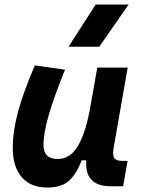

<svg xmlns="http://www.w3.org/2000/svg" viewBox="-20 -815 626 845"><path d="M187 10.3Q114.7 10.3 75.4 -35.6Q36.1 -81.5 36.1 -164.6Q36.1 -235.8 59.1 -321.8Q82 -407.7 133.3 -527.3L266.1 -508.3Q216.8 -386.2 194.1 -307.6Q171.4 -229 171.4 -176.8Q171.4 -115.2 233.4 -115.2Q287.6 -115.2 321 -169.4Q354.5 -223.6 374 -325.7V-325.2L408.2 -517.6H542L480.5 -166.5Q474.6 -132.3 482.9 -119.6Q491.2 -106.9 518.1 -106.9H541.5L522 4.9H468.8Q351.1 4.9 359.9 -109.4H339.4Q318.4 -53.2 285.9 -21.5Q253.4 10.3 187 10.3ZM281.7 -609.4 400.9 -794.9H545.9L417 -609.4Z"/></svg>

Font: Cascadia Code PL
Style: Bold Italic
Weight: 700
Italic angle: -10°
Monospace: yes
Designer: Aaron Bell
Foundry: Saja Typeworks
Version: Version 2404.023; ttfautohint (v1.8.4)